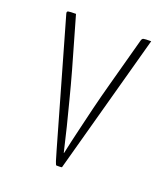

<svg xmlns="http://www.w3.org/2000/svg" viewBox="-102 -573 569 655"><g transform="rotate(20 183.0 -245.5)"><path d="M32 -488Q29 -497 35 -498.5Q41 -500 63 -500L116 -315Q130 -265 142.5 -216Q155 -167 165 -128Q176 -82 186 -40H187Q196 -82 207 -128Q216 -167 228 -216Q240 -265 254 -316L301 -489Q303 -497 308 -498.5Q313 -500 336 -500L197 8Q195 9 187 9Q179 9 177 9Q175 9 170.5 -4.5Q166 -18 160 -40Z"/></g></svg>

Font: Yanone Kaffeesatz Thin
Style: Regular
Weight: 250
Designer: Yanone
Foundry: Yanone Font Production. Not for release.
Version: Version 1.002